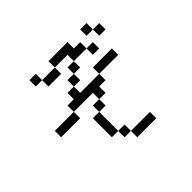

<svg xmlns="http://www.w3.org/2000/svg" viewBox="-169 -1013 1338 1338"><g transform="rotate(-45 500.0 -344.0)"><path d="M312.5 -687.5H250V-750H312.5ZM125 -375H312.5V-312.5H125ZM312.5 -437.5H375V-500H437.5V-437.5H625V-375H562.5V-312.5H500V-375H312.5ZM312.5 -687.5H437.5V-625H312.5ZM375 -250H437.5V-62.5H375ZM437.5 -62.5H500V0H437.5ZM437.5 -312.5H500V-250H437.5ZM437.5 -562.5H500V-500H437.5ZM437.5 -750H625V-687.5H687.5V-625H562.5V-687.5H437.5ZM500 0H687.5V62.5H500ZM500 -625H562.5V-562.5H500ZM625 -500H812.5V-437.5H625ZM687.5 -625H750V-562.5H687.5ZM750 -750H812.5V-687.5H750ZM812.5 -687.5H875V-625H812.5Z"/></g></svg>

Font: 寒蝉点阵体 16px
Style: Regular
Weight: 400
Designer: Designed by Warren2060
Foundry: ChillType
Version: Version 1.000